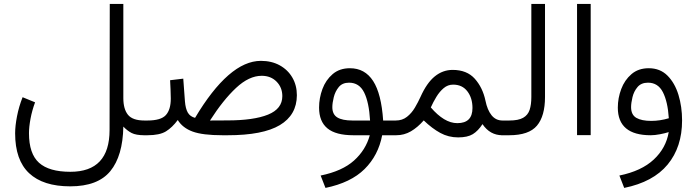

<svg xmlns="http://www.w3.org/2000/svg" viewBox="-20 -672 3464 954"><path d="M154.3 -163.6Q139.2 -123 131.6 -82Q124 -41 124 -10.3Q124 91.8 173.8 136.7Q223.6 181.6 329.6 181.6Q524.4 181.6 524.4 -25.9L525.4 -652.3H592.8V-184.6Q592.8 -130.4 615.7 -101.8Q638.7 -73.2 697.8 -73.2H712.4V0H698.2Q655.8 0 634 -11.2Q612.3 -22.5 592.8 -43Q590.3 102.5 528.3 178.2Q466.3 253.9 329.1 253.9Q194.3 253.9 124.8 188.7Q55.2 123.5 55.2 -9.8Q55.2 -46.4 64.5 -94.2Q73.7 -142.1 92.3 -189Z M949.2 -86.4Q1032.7 -226.6 1114.7 -298.1Q1196.8 -369.6 1276.4 -369.6Q1329.6 -369.6 1369.9 -347.4Q1410.2 -325.2 1432.6 -286.6Q1455.1 -248 1455.1 -198.7Q1454.6 -100.6 1370.4 -50.3Q1286.1 0 1110.8 0H1085.9Q986.8 0 937 -18.3Q887.2 -36.6 863.3 -75.7Q835.9 -38.6 804.7 -19.3Q773.4 0 712.4 0H692.9L693.4 -73.2H712.4Q779.8 -73.2 804.2 -100.3Q828.6 -127.4 828.6 -182.1Q828.6 -202.6 827.4 -227.5Q826.2 -252.4 825.2 -273.4L890.6 -281.2L898.9 -168.5Q901.9 -131.8 913.3 -112.3Q924.8 -92.8 949.2 -86.4ZM1108.9 -73.7Q1240.7 -73.7 1311.8 -102.5Q1382.8 -131.3 1382.8 -194.3Q1382.8 -237.3 1354.2 -266.4Q1325.7 -295.4 1280.3 -295.4Q1217.3 -295.4 1152.8 -235.1Q1088.4 -174.8 1023.4 -73.2Z M1718.8 -333Q1793 -333 1834 -269.5Q1875 -206.1 1883.8 -73.2H1947.8V0H1878.9Q1859.9 100.1 1791.5 168Q1723.1 235.8 1597.2 261.7L1573.2 200.2Q1680.7 178.2 1739 125.7Q1797.4 73.2 1817.4 0H1735.8Q1648.4 0 1606.9 -34.2Q1565.4 -68.4 1565.4 -137.2Q1565.4 -184.6 1582 -229.5Q1598.6 -274.4 1632.8 -303.7Q1667 -333 1718.8 -333ZM1818.8 -73.2Q1813.5 -164.1 1789.3 -212.6Q1765.1 -261.2 1714.4 -261.2Q1681.2 -261.2 1663.3 -239.5Q1645.5 -217.8 1638.4 -189Q1631.3 -160.2 1631.3 -139.6Q1631.3 -103.5 1656.2 -88.4Q1681.2 -73.2 1731 -73.2Z M2085.4 -73.7Q2055.2 -39.1 2021.7 -19.5Q1988.3 0 1948.7 0H1928.2V-73.2H1946.3Q1979 -73.2 2002.2 -91.6Q2025.4 -109.9 2041.5 -137.2Q2057.6 -164.6 2069.3 -190.4Q2100.6 -260.3 2140.4 -292.5Q2180.2 -324.7 2229 -324.7Q2299.8 -324.7 2339.1 -280.8Q2378.4 -236.8 2392.1 -171.9Q2401.4 -125.5 2422.4 -99.4Q2443.4 -73.2 2476.6 -73.2H2490.2V0H2476.1Q2414.6 0 2377.4 -55.2Q2355.5 -21.5 2329.3 -5.4Q2303.2 10.7 2256.3 10.7Q2208.5 10.7 2167.7 -11.5Q2127 -33.7 2085.4 -73.7ZM2120.6 -138.2Q2153.3 -100.1 2186.3 -80.1Q2219.2 -60.1 2252.4 -60.1Q2327.6 -60.1 2327.6 -135.3Q2327.6 -185.1 2302.2 -218.3Q2276.9 -251.5 2231.4 -251.5Q2205.1 -251.5 2184.6 -234.1Q2164.1 -216.8 2148.2 -190.7Q2132.3 -164.6 2120.6 -138.2Z M2470.7 0V-73.2H2510.3Q2555.7 -73.2 2579.3 -86.7Q2603 -100.1 2611.6 -126.2Q2620.1 -152.3 2620.1 -189.5V-652.3H2688V-189.9Q2688 -95.2 2647.9 -47.6Q2607.9 0 2509.8 0Z M2847.2 -652.3H2915V-0.5H2847.2Z M3302.7 -15.6Q3284.7 -9.8 3259 -4.9Q3233.4 0 3213.4 0Q3049.8 0 3049.8 -137.2Q3049.8 -184.6 3066.7 -229.5Q3083.5 -274.4 3117.7 -303.7Q3151.9 -333 3203.6 -333Q3259.8 -333 3296.4 -296.4Q3333 -259.8 3351.1 -200.7Q3369.1 -141.6 3369.1 -73.7Q3369.1 58.6 3297.4 145.5Q3225.6 232.4 3081.5 261.7L3057.6 200.2Q3167.5 177.7 3228.5 120.6Q3289.6 63.5 3302.7 -15.6ZM3303.2 -84.5Q3297.9 -167 3273.7 -214.1Q3249.5 -261.2 3199.7 -261.2Q3166 -261.2 3147.7 -239.5Q3129.4 -217.8 3122.6 -189Q3115.7 -160.2 3115.7 -139.6Q3115.7 -101.6 3141.8 -86.4Q3168 -71.3 3215.8 -71.3Q3259.3 -71.3 3303.2 -84.5Z"/></svg>

Font: Vazir Light WOL
Style: Light-WOL
Weight: 300
Designer: Saber Rastikerdar
Foundry: Saber Rastikerdar
Version: Version 30.0.0